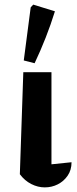

<svg xmlns="http://www.w3.org/2000/svg" viewBox="-20 -804 334 832"><path d="M66 -49 81 -491H203V-92L290 -101Q290 -67 273 -42.5Q256 -18 230 -5Q204 8 174 8Q144 8 115.5 -6.5Q87 -21 66 -49ZM130 -530 83 -542 113 -772 124 -784 218 -755Q200 -697 178 -641Q156 -585 130 -530Z"/></svg>

Font: Piazzolla 24pt
Style: Bold
Weight: 700
Designer: Juan Pablo del Peral
Foundry: Huerta Tipografica
Version: Version 2.005